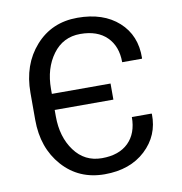

<svg xmlns="http://www.w3.org/2000/svg" viewBox="-81 -798 840 884"><g transform="rotate(-10 338.5 -356.5)"><path d="M598.6 -228 599.6 -225.1Q601.6 -125 529.3 -57.6Q457 9.8 338.4 9.8Q217.8 9.8 141.8 -75.7Q65.9 -161.1 65.9 -292.5V-418.9Q65.9 -550.3 141.8 -636Q217.8 -721.7 338.4 -721.7Q459 -721.7 530.3 -657.5Q601.6 -593.3 599.6 -487.3L598.6 -484.4H506.3Q506.3 -559.1 462.4 -602.5Q418.5 -646 338.4 -646Q257.8 -646 210 -581.1Q162.1 -516.1 162.1 -419.9V-397H436.5V-321.8H162.1V-292.5Q162.1 -195.3 210 -130.4Q257.8 -65.4 338.4 -65.4Q418.5 -65.4 462.4 -108.6Q506.3 -151.9 506.3 -228Z"/></g></svg>

Font: GeogebraSans
Style: Regular
Weight: 400
Designer: Google
Version: Version 1.100140; 2013